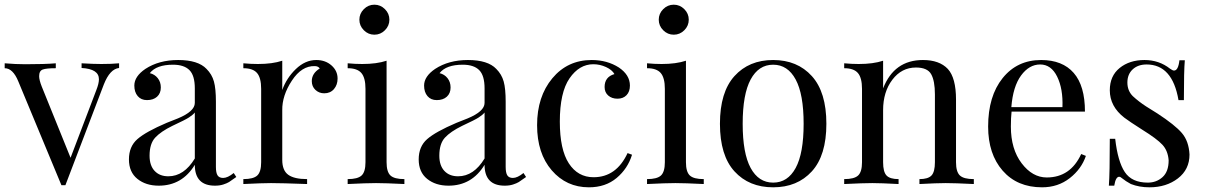

<svg xmlns="http://www.w3.org/2000/svg" viewBox="-22 -785 5141 819"><path d="M410 -512Q454 -512 486 -515V-495Q447 -491 421 -425L257 5H240L56 -438Q33 -494 -2 -494V-515Q45 -511 86 -511Q169 -511 216 -515V-494Q176 -494 160.5 -488.5Q145 -483 145 -460Q145 -444 156 -416L279 -112L389 -401Q400 -429 400 -447Q400 -491 326 -495V-515Q378 -512 410 -512Z M716 -509Q645 -509 617 -473Q638 -468 651 -451.5Q664 -435 664 -412Q664 -387 648 -372.5Q632 -358 605 -358Q580 -358 565.5 -375Q551 -392 551 -420Q551 -459 598 -491Q656 -529 738 -529Q823 -529 859 -491Q882 -468 890.5 -437.5Q899 -407 899 -351V-73Q899 -48 906 -37Q913 -26 930 -26Q949 -26 975 -47L986 -30Q964 -14 955 -8.5Q946 -3 930.5 2Q915 7 895 7Q809 7 809 -82Q755 7 655 7Q600 7 564 -22Q528 -51 528 -105Q528 -160 564 -191.5Q600 -223 689 -261L737 -280Q809 -310 809 -346V-408Q809 -463 786 -486Q763 -509 716 -509ZM713 -248Q664 -224 640 -198Q616 -172 616 -121Q616 -79 637.5 -56Q659 -33 696 -33Q763 -33 809 -109V-305Q802 -296 784 -284Q769 -274 713 -248Z M1327 -529Q1366 -529 1392 -506Q1418 -483 1418 -450Q1418 -423 1402.5 -405Q1387 -387 1361 -387Q1339 -387 1323.5 -401.5Q1308 -416 1308 -439Q1308 -472 1342 -493Q1335 -503 1321 -503Q1265 -505 1223 -441Q1181 -377 1182 -315V-103Q1182 -58 1207.5 -39.5Q1233 -21 1288 -21V0Q1179 -4 1134 -4Q1097 -4 1016 0V-21Q1059 -21 1075.5 -36.5Q1092 -52 1092 -93V-406Q1092 -453 1074.5 -473.5Q1057 -494 1016 -494V-515Q1048 -512 1078 -512Q1140 -512 1182 -526V-401Q1200 -452 1240 -490.5Q1280 -529 1327 -529Z M1620 -746Q1639 -727 1639 -701Q1639 -675 1620 -656Q1601 -637 1575 -637Q1549 -637 1530 -656Q1511 -675 1511 -701Q1511 -727 1530 -746Q1549 -765 1575 -765Q1601 -765 1620 -746ZM1703 -21V0Q1622 -4 1582 -4Q1542 -4 1461 0V-21Q1504 -21 1520.5 -36.5Q1537 -52 1537 -93V-406Q1537 -453 1519.5 -473.5Q1502 -494 1461 -494V-515Q1493 -512 1523 -512Q1585 -512 1627 -526V-93Q1627 -52 1643.5 -36.5Q1660 -21 1703 -21Z M1952 -509Q1881 -509 1853 -473Q1874 -468 1887 -451.5Q1900 -435 1900 -412Q1900 -387 1884 -372.5Q1868 -358 1841 -358Q1816 -358 1801.5 -375Q1787 -392 1787 -420Q1787 -459 1834 -491Q1892 -529 1974 -529Q2059 -529 2095 -491Q2118 -468 2126.5 -437.5Q2135 -407 2135 -351V-73Q2135 -48 2142 -37Q2149 -26 2166 -26Q2185 -26 2211 -47L2222 -30Q2200 -14 2191 -8.5Q2182 -3 2166.5 2Q2151 7 2131 7Q2045 7 2045 -82Q1991 7 1891 7Q1836 7 1800 -22Q1764 -51 1764 -105Q1764 -160 1800 -191.5Q1836 -223 1925 -261L1973 -280Q2045 -310 2045 -346V-408Q2045 -463 2022 -486Q1999 -509 1952 -509ZM1949 -248Q1900 -224 1876 -198Q1852 -172 1852 -121Q1852 -79 1873.5 -56Q1895 -33 1932 -33Q1999 -33 2045 -109V-305Q2038 -296 2020 -284Q2005 -274 1949 -248Z M2490 14Q2394 14 2331.5 -58.5Q2269 -131 2269 -251Q2269 -373 2334 -451Q2399 -529 2502 -529Q2568 -529 2618 -497Q2665 -465 2665 -420Q2665 -394 2650.5 -379Q2636 -364 2612 -364Q2588 -364 2572.5 -377.5Q2557 -391 2557 -414Q2557 -457 2599 -469Q2589 -487 2563 -499Q2537 -511 2509 -511Q2449 -511 2407.5 -451Q2366 -391 2366 -266Q2366 -147 2404.5 -88Q2443 -29 2510 -29Q2607 -29 2655 -132L2674 -125Q2656 -66 2608.5 -26Q2561 14 2490 14Z M2897 -746Q2916 -727 2916 -701Q2916 -675 2897 -656Q2878 -637 2852 -637Q2826 -637 2807 -656Q2788 -675 2788 -701Q2788 -727 2807 -746Q2826 -765 2852 -765Q2878 -765 2897 -746ZM2980 -21V0Q2899 -4 2859 -4Q2819 -4 2738 0V-21Q2781 -21 2797.5 -36.5Q2814 -52 2814 -93V-406Q2814 -453 2796.5 -473.5Q2779 -494 2738 -494V-515Q2770 -512 2800 -512Q2862 -512 2904 -526V-93Q2904 -52 2920.5 -36.5Q2937 -21 2980 -21Z M3441 -460.5Q3503 -392 3503 -257Q3503 -122 3441 -54Q3379 14 3276 14Q3173 14 3111 -54Q3049 -122 3049 -257Q3049 -392 3111 -460.5Q3173 -529 3276 -529Q3379 -529 3441 -460.5ZM3180 -446Q3146 -383 3146 -257Q3146 -131 3180 -68.5Q3214 -6 3276 -6Q3338 -6 3372 -68.5Q3406 -131 3406 -257Q3406 -383 3372 -446Q3338 -509 3276 -509Q3214 -509 3180 -446Z M3915 -529Q3985 -529 4021 -491Q4056 -453 4056 -360V-93Q4056 -52 4072.5 -36.5Q4089 -21 4132 -21V0Q4051 -4 4012 -4Q3975 -4 3900 0V-21Q3937 -21 3951.5 -36.5Q3966 -52 3966 -93V-382Q3966 -440 3950 -468.5Q3934 -497 3885 -497Q3824 -497 3784.5 -445Q3745 -393 3745 -315V-93Q3745 -52 3759.5 -36.5Q3774 -21 3811 -21V0Q3736 -4 3699 -4Q3660 -4 3579 0V-21Q3622 -21 3638.5 -36.5Q3655 -52 3655 -93V-406Q3655 -453 3637.5 -473.5Q3620 -494 3579 -494V-515Q3611 -512 3641 -512Q3703 -512 3745 -526V-408Q3792 -529 3915 -529Z M4423 14Q4317 14 4255 -57Q4193 -128 4193 -245Q4193 -375 4255 -452Q4317 -529 4419 -529Q4510 -529 4558 -474Q4606 -419 4606 -309H4293Q4290 -283 4290 -245Q4290 -149 4336 -88.5Q4382 -28 4443 -28Q4544 -28 4590 -128L4610 -120Q4591 -64 4541 -25Q4491 14 4423 14ZM4292 -328H4510Q4513 -406 4487.5 -458Q4462 -510 4415 -510Q4368 -510 4333.5 -463Q4299 -416 4292 -328Z M4874 -6Q4911 -6 4937 -29.5Q4963 -53 4963 -101Q4960 -142 4936.5 -167.5Q4913 -193 4850 -232Q4795 -267 4774 -283Q4712 -331 4712 -400Q4712 -461 4754 -495Q4796 -529 4860 -529Q4922 -529 4969 -492Q4980 -484 4986 -484Q5004 -484 5009 -528H5032Q5028 -484 5028 -358H5005Q4979 -510 4869 -510Q4832 -510 4809.5 -489Q4787 -468 4787 -433Q4787 -398 4810 -375Q4836 -351 4867 -331L4915 -301Q4990 -252 5019.5 -217.5Q5049 -183 5052 -126Q5052 -62 5002.5 -24Q4953 14 4881 14Q4838 14 4802 0Q4781 -11 4761 -27Q4757 -31 4752 -31Q4737 -31 4731 7H4708Q4712 -44 4712 -193H4735Q4746 -96 4776 -51Q4806 -6 4874 -6Z"/></svg>

Font: Playfair Display
Style: Regular
Weight: 400
Designer: Claus Eggers S?rensen
Foundry: Claus Eggers S?rensen
Version: Version 1.003